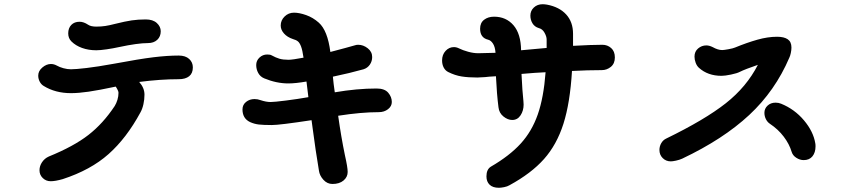

<svg xmlns="http://www.w3.org/2000/svg" viewBox="-20 -856 4040 909"><path d="M318 -660Q303 -675 303 -698Q303 -723 317.5 -738Q332 -753 357 -753Q376 -753 397 -739Q410 -730 436 -730Q459 -730 478.5 -733Q498 -736 525 -743Q573 -755 603.5 -759.5Q634 -764 670 -764Q704 -764 722.5 -747Q741 -730 741 -708Q741 -683 724.5 -667.5Q708 -652 680 -652Q632 -652 543 -633Q516 -627 485 -622.5Q454 -618 436 -618Q399 -618 368.5 -629Q338 -640 318 -660ZM893 -537Q893 -509 875.5 -495Q858 -481 826 -481Q739 -481 639 -468Q664 -440 664 -408Q664 -385 659 -362.5Q654 -340 645 -324Q579 -202 494 -126.5Q409 -51 277 -8Q242 2 220 2Q198 2 182.5 -13Q167 -28 167 -50Q167 -70 179 -88Q191 -106 211 -115Q329 -163 398.5 -217Q468 -271 523 -354Q531 -367 536 -383.5Q541 -400 541 -417Q541 -426 528 -446Q448 -429 400 -422Q352 -415 316 -415Q242 -415 187 -449Q175 -456 168 -469.5Q161 -483 161 -498Q161 -520 180.5 -536.5Q200 -553 221 -553Q235 -553 248 -546Q262 -538 280.5 -533Q299 -528 316 -528Q338 -528 389.5 -534Q441 -540 518 -554Q641 -577 707 -585Q773 -593 826 -593Q858 -593 875.5 -577Q893 -561 893 -537Z M1835 -373Q1835 -353 1817 -339Q1799 -325 1773 -325Q1690 -325 1581 -308Q1595 -208 1613 -121Q1626 -64 1626 -42Q1626 -18 1606.5 -1.5Q1587 15 1554 15Q1529 15 1511 -5Q1493 -25 1490 -48Q1474 -143 1460 -250L1455 -287Q1304 -264 1267 -264Q1227 -264 1205.5 -266.5Q1184 -269 1164 -278Q1128 -295 1128 -338Q1128 -360 1145 -373.5Q1162 -387 1185 -387Q1200 -387 1213 -382Q1240 -373 1261 -373Q1278 -373 1333.5 -380Q1389 -387 1440 -396L1431 -470Q1379 -461 1345 -461Q1289 -461 1231 -485Q1212 -493 1202.5 -510.5Q1193 -528 1193 -548Q1193 -569 1208.5 -583.5Q1224 -598 1245 -598Q1260 -598 1266 -594Q1286 -583 1303 -578Q1320 -573 1346 -573Q1364 -573 1417 -583Q1412 -618 1405.5 -635.5Q1399 -653 1390.5 -660Q1382 -667 1367 -671Q1340 -680 1324.5 -697.5Q1309 -715 1309 -735Q1309 -760 1327.5 -778Q1346 -796 1372 -796Q1397 -796 1429.5 -784.5Q1462 -773 1489 -749Q1531 -712 1544 -610Q1628 -632 1662 -642Q1667 -644 1676 -644Q1700 -644 1721 -627.5Q1742 -611 1742 -586Q1742 -566 1731 -550Q1720 -534 1701 -528Q1637 -510 1556 -493Q1559 -459 1565 -419Q1670 -437 1763 -437Q1801 -437 1818 -417Q1835 -397 1835 -373Z M2891 -584Q2891 -555 2872 -539.5Q2853 -524 2829 -524Q2761 -524 2688 -520Q2679 -369 2647.5 -270Q2616 -171 2555.5 -103Q2495 -35 2392 21Q2382 27 2367 30Q2352 33 2342 33Q2313 33 2298 18.5Q2283 4 2283 -21Q2283 -54 2304 -67Q2392 -118 2445 -176Q2498 -234 2526 -314Q2554 -394 2563 -514Q2516 -512 2449 -506Q2453 -422 2458 -378Q2459 -372 2459 -361Q2459 -332 2444.5 -310Q2430 -288 2405 -288Q2384 -288 2363.5 -304.5Q2343 -321 2340 -348Q2332 -410 2328 -495Q2290 -493 2277 -491L2240 -489Q2197 -489 2165.5 -494Q2134 -499 2102 -515Q2088 -522 2080.5 -536.5Q2073 -551 2073 -570Q2073 -597 2089.5 -615Q2106 -633 2129 -633Q2141 -633 2153 -627Q2171 -618 2196.5 -611Q2222 -604 2244 -604Q2270 -604 2326 -606Q2324 -634 2314 -649.5Q2304 -665 2291 -668Q2253 -677 2253 -720Q2253 -748 2272 -762.5Q2291 -777 2319 -777Q2376 -777 2411 -736.5Q2446 -696 2447 -618Q2520 -625 2568 -629V-669Q2568 -683 2558 -701Q2548 -719 2531 -723Q2511 -729 2501 -745.5Q2491 -762 2491 -782Q2491 -805 2507.5 -820.5Q2524 -836 2549 -836Q2558 -836 2570 -834Q2628 -823 2660.5 -787.5Q2693 -752 2693 -696V-639Q2781 -644 2832 -644Q2856 -644 2873.5 -628.5Q2891 -613 2891 -584Z M3717 -583Q3650 -426 3527 -311.5Q3404 -197 3210 -105Q3197 -99 3180.5 -95.5Q3164 -92 3156 -92Q3133 -92 3117.5 -107.5Q3102 -123 3102 -146Q3102 -163 3110.5 -178Q3119 -193 3134 -200Q3317 -289 3416 -367Q3515 -445 3568 -549Q3507 -528 3483 -516Q3470 -509 3441 -503Q3412 -497 3396 -497Q3331 -497 3289 -535Q3279 -544 3273.5 -559Q3268 -574 3268 -588Q3268 -612 3285 -626.5Q3302 -641 3324 -641Q3338 -641 3354 -633Q3379 -619 3399 -619Q3407 -619 3429 -623Q3451 -627 3460 -631Q3516 -654 3565.5 -668Q3615 -682 3659 -682Q3692 -682 3709.5 -670Q3727 -658 3727 -631Q3727 -619 3724 -605Q3721 -591 3717 -583ZM3841 -163Q3841 -134 3826.5 -116Q3812 -98 3785 -98Q3767 -98 3750 -109Q3733 -120 3728 -137Q3717 -174 3690.5 -209Q3664 -244 3625 -270Q3613 -278 3606 -292Q3599 -306 3599 -322Q3599 -342 3614 -356Q3629 -370 3652 -370Q3666 -370 3678 -365Q3742 -339 3786.5 -286Q3831 -233 3840 -177Q3841 -173 3841 -163Z"/></svg>

Font: Tsukimi Rounded
Style: Bold
Weight: 700
Designer: Takashi Funayama
Foundry: Takashi Funayama
Version: Version 1.032; ttfautohint (v1.8.3)